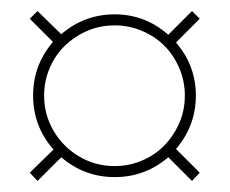

<svg xmlns="http://www.w3.org/2000/svg" viewBox="-20 -529 416 348"><path d="M342 -216 328 -201 285 -244Q243 -208 188 -208Q133 -208 91 -244L48 -201L34 -216L77 -258Q40 -300 40 -356Q40 -411 76 -453L34 -495L48 -509L91 -467Q133 -503 188 -503Q243 -503 285 -466L328 -509L342 -495L299 -452Q335 -410 335 -356Q335 -301 299 -259ZM60 -356Q60 -329 70 -306Q80 -283 97.5 -265.5Q115 -248 138 -238Q161 -228 188 -228Q214 -228 237.5 -238Q261 -248 278 -265.5Q295 -283 305 -306Q315 -329 315 -356Q315 -382 305 -405.5Q295 -429 278 -446Q261 -463 237.5 -473Q214 -483 188 -483Q161 -483 138 -473Q115 -463 97.5 -446Q80 -429 70 -405.5Q60 -382 60 -356Z"/></svg>

Font: Moniqa ExtBd Cond Paragraph
Style: Regular
Weight: 800
Width: 3
Designer: Rajesh Rajput
Foundry: Rajesh Rajput
Version: Version 1.000